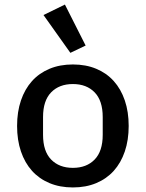

<svg xmlns="http://www.w3.org/2000/svg" viewBox="-20 -811 640 843"><path d="M300 12Q243 12 197.5 -7Q152 -26 120.5 -61Q89 -96 72 -146Q55 -196 55 -258Q55 -320 72 -370Q89 -420 120.5 -455Q152 -490 197.5 -509Q243 -528 300 -528Q357 -528 402.5 -509Q448 -490 479.5 -455Q511 -420 528 -370Q545 -320 545 -258Q545 -196 528 -146Q511 -96 479.5 -61Q448 -26 402.5 -7Q357 12 300 12ZM300 -74Q360 -74 395.5 -110.5Q431 -147 431 -219V-297Q431 -369 395.5 -405.5Q360 -442 300 -442Q240 -442 204.5 -405.5Q169 -369 169 -297V-219Q169 -147 204.5 -110.5Q240 -74 300 -74ZM171 -745 265 -791 356 -611 289 -579Z"/></svg>

Font: IBM Plex Mono Medium
Style: Regular
Weight: 500
Monospace: yes
Designer: Mike Abbink, Paul van der Laan, Pieter van Rosmalen
Foundry: Bold Monday
Version: Version 2.3